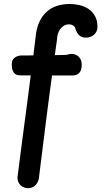

<svg xmlns="http://www.w3.org/2000/svg" viewBox="-20 -789 540 981"><path d="M69.8 113.8Q77.6 52.2 85.9 -12.5Q94.2 -77.1 103 -143.1Q111.8 -209 120.4 -274.7Q128.9 -340.3 137.2 -403.8H88.4Q79.6 -403.8 71 -405.3Q62.5 -406.7 55.7 -412.6Q48.8 -418.5 44.4 -429.9Q40 -441.4 40 -461.4Q40 -473.6 44.4 -481.7Q48.8 -489.7 55.7 -494.9Q62.5 -500 70.6 -502.4Q78.6 -504.9 85.9 -505.4L150.4 -505.9Q155.3 -544.4 158.2 -569.1Q161.1 -593.8 163.6 -613.8Q168.9 -653.3 183.6 -682.4Q198.2 -711.4 220.5 -730.7Q242.7 -750 272.2 -759.3Q301.8 -768.6 336.9 -768.6Q361.8 -768.6 387 -762.7Q412.1 -756.8 432.4 -743.2Q452.6 -729.5 465.3 -707Q478 -684.6 478 -651.4Q478 -638.2 472.9 -627.9Q467.8 -617.7 459.2 -610.6Q450.7 -603.5 439.9 -600.1Q429.2 -596.7 418 -596.7Q397.5 -596.7 384.8 -608.4Q372.1 -620.1 364.7 -644Q362.8 -653.8 353 -659.2Q343.3 -664.6 333.5 -664.6Q317.9 -664.6 306.2 -657.5Q294.4 -650.4 286.9 -639.2Q279.3 -627.9 275.4 -614.5Q271.5 -601.1 271.5 -587.9Q268.6 -566.4 265.6 -546.9Q262.7 -527.3 260.3 -507.3L312.5 -508.3Q320.8 -508.3 328.9 -511Q336.9 -513.7 346.7 -513.7Q353.5 -513.7 362.3 -511.2Q371.1 -508.8 378.9 -502.4Q386.7 -496.1 392.1 -485.1Q397.5 -474.1 397.5 -457.5Q397.5 -429.2 384.8 -416.3Q372.1 -403.3 350.1 -403.3H245.6Q236.3 -335.9 228.5 -274.4Q220.7 -212.9 213.1 -154.1Q205.6 -95.2 198.5 -37.1Q191.4 21 183.6 81.5Q182.6 92.8 180.9 104Q179.2 115.2 178.2 125.5Q171.9 149.4 157.2 160.9Q142.6 172.4 124 172.4Q113.8 172.4 103.8 168.9Q93.8 165.5 86.2 158.7Q78.6 151.9 74 141.8Q69.3 131.8 69.3 118.7Q69.3 118.2 69.3 116.5Q69.3 114.7 69.8 113.8Z"/></svg>

Font: Autour One
Style: Regular
Weight: 400
Version: Version 1.007; ttfautohint (v0.92) -l 24 -r 24 -G 200 -x 7 -